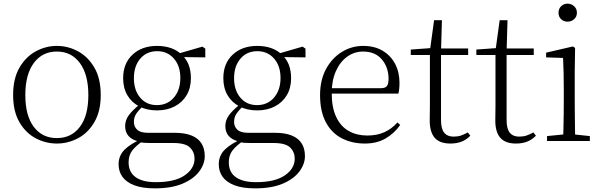

<svg xmlns="http://www.w3.org/2000/svg" viewBox="-20 -774 3303 1054"><path d="M292 14Q231 14 176 -15Q121 -44 86.5 -103.5Q52 -163 52 -253Q52 -343 87 -403Q122 -463 177 -492.5Q232 -522 292 -522Q353 -522 408 -492.5Q463 -463 498 -403Q533 -343 533 -253Q533 -163 498 -103.5Q463 -44 408 -15Q353 14 292 14ZM292 -16Q372 -16 418.5 -77.5Q465 -139 465 -252Q465 -365 418.5 -428Q372 -491 292 -491Q212 -491 165.5 -428Q119 -365 119 -252Q119 -139 165.5 -77.5Q212 -16 292 -16Z M831 260Q761 260 717 243Q673 226 652 196.5Q631 167 631 128Q631 80 664.5 47Q698 14 762 -13L768 -3Q725 27 705.5 53Q686 79 686 117Q686 171 724.5 198.5Q763 226 835 226Q940 226 994 188.5Q1048 151 1048 97Q1048 61 1023 36Q998 11 931 11H805Q788 11 772 10Q756 9 742 5V3Q667 -15 667 -82Q667 -113 686 -140Q705 -167 747 -201V-210L771 -198Q742 -170 728.5 -150.5Q715 -131 715 -105Q715 -79 733 -62Q751 -45 792 -45H939Q994 -45 1030.5 -30.5Q1067 -16 1085.5 12.5Q1104 41 1104 83Q1104 127 1073 168Q1042 209 981.5 234.5Q921 260 831 260ZM842 -168Q786 -168 744 -190Q702 -212 679 -251.5Q656 -291 656 -345Q656 -426 707.5 -474Q759 -522 842 -522Q884 -522 918.5 -510Q953 -498 976 -475L978 -473Q1028 -428 1028 -345Q1028 -291 1004.5 -251.5Q981 -212 939 -190Q897 -168 842 -168ZM841 -197Q899 -197 934.5 -238.5Q970 -280 970 -346Q970 -412 934.5 -452.5Q899 -493 843 -493Q785 -493 750 -452Q715 -411 715 -345Q715 -279 749.5 -238Q784 -197 841 -197ZM947 -461V-478H953L1091 -518L1107 -507V-459Z M1381 260Q1311 260 1267 243Q1223 226 1202 196.5Q1181 167 1181 128Q1181 80 1214.5 47Q1248 14 1312 -13L1318 -3Q1275 27 1255.5 53Q1236 79 1236 117Q1236 171 1274.5 198.5Q1313 226 1385 226Q1490 226 1544 188.5Q1598 151 1598 97Q1598 61 1573 36Q1548 11 1481 11H1355Q1338 11 1322 10Q1306 9 1292 5V3Q1217 -15 1217 -82Q1217 -113 1236 -140Q1255 -167 1297 -201V-210L1321 -198Q1292 -170 1278.5 -150.5Q1265 -131 1265 -105Q1265 -79 1283 -62Q1301 -45 1342 -45H1489Q1544 -45 1580.5 -30.5Q1617 -16 1635.5 12.5Q1654 41 1654 83Q1654 127 1623 168Q1592 209 1531.5 234.5Q1471 260 1381 260ZM1392 -168Q1336 -168 1294 -190Q1252 -212 1229 -251.5Q1206 -291 1206 -345Q1206 -426 1257.5 -474Q1309 -522 1392 -522Q1434 -522 1468.5 -510Q1503 -498 1526 -475L1528 -473Q1578 -428 1578 -345Q1578 -291 1554.5 -251.5Q1531 -212 1489 -190Q1447 -168 1392 -168ZM1391 -197Q1449 -197 1484.5 -238.5Q1520 -280 1520 -346Q1520 -412 1484.5 -452.5Q1449 -493 1393 -493Q1335 -493 1300 -452Q1265 -411 1265 -345Q1265 -279 1299.5 -238Q1334 -197 1391 -197ZM1497 -461V-478H1503L1641 -518L1657 -507V-459Z M1983 14Q1912 14 1856 -15Q1800 -44 1768.5 -103.5Q1737 -163 1737 -252Q1737 -334 1769.5 -394.5Q1802 -455 1856 -488.5Q1910 -522 1974 -522Q2036 -522 2080.5 -495.5Q2125 -469 2149 -423.5Q2173 -378 2173 -320Q2173 -283 2167 -260H1767V-290H2072Q2096 -290 2104.5 -302.5Q2113 -315 2113 -341Q2113 -404 2076.5 -447.5Q2040 -491 1973 -491Q1925 -491 1886 -463Q1847 -435 1824 -383.5Q1801 -332 1801 -263Q1801 -183 1826 -131Q1851 -79 1895 -54.5Q1939 -30 1996 -30Q2049 -30 2089.5 -48Q2130 -66 2162 -102L2177 -88Q2144 -41 2096 -13.5Q2048 14 1983 14Z M2370 -472V-508H2550V-472ZM2453 14Q2394 14 2366.5 -17.5Q2339 -49 2339 -112Q2339 -135 2339.5 -152.5Q2340 -170 2340 -196V-472H2235V-502L2360 -511L2340 -496L2363 -663H2406L2401 -493V-481V-115Q2401 -67 2418.5 -45.5Q2436 -24 2470 -24Q2493 -24 2510.5 -30Q2528 -36 2548 -47L2562 -29Q2542 -8 2515 3Q2488 14 2453 14Z M2730 -472V-508H2910V-472ZM2813 14Q2754 14 2726.5 -17.5Q2699 -49 2699 -112Q2699 -135 2699.5 -152.5Q2700 -170 2700 -196V-472H2595V-502L2720 -511L2700 -496L2723 -663H2766L2761 -493V-481V-115Q2761 -67 2778.5 -45.5Q2796 -24 2830 -24Q2853 -24 2870.5 -30Q2888 -36 2908 -47L2922 -29Q2902 -8 2875 3Q2848 14 2813 14Z M2983 0V-27L3094 -38H3113L3218 -27V0ZM3071 0Q3072 -24 3073 -64.5Q3074 -105 3074.5 -149Q3075 -193 3075 -226V-281Q3075 -332 3074 -375Q3073 -418 3071 -456L2978 -459V-485L3125 -519L3137 -511L3135 -377V-226Q3135 -193 3135.5 -149Q3136 -105 3136.5 -64.5Q3137 -24 3138 0ZM3096 -655Q3075 -655 3060.5 -668.5Q3046 -682 3046 -704Q3046 -726 3060.5 -740Q3075 -754 3096 -754Q3116 -754 3131.5 -740Q3147 -726 3147 -704Q3147 -682 3131.5 -668.5Q3116 -655 3096 -655Z"/></svg>

Font: Early Summer Mincho VF
Style: Regular
Weight: 250
Designer: GuiWonder
Version: Version 1.002